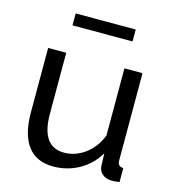

<svg xmlns="http://www.w3.org/2000/svg" viewBox="-108 -802 816 902"><g transform="rotate(15 300.5 -351.0)"><path d="M149 -654H441V-712H149ZM66 -209C66 -65 123 10 232 10C322 10 403 -34 449 -112L451 -51C452 -20 479 3 513 3C524 3 533 3 553 0V-68C533 -69 525 -78 525 -100V-522H437V-195C406 -115 337 -66 265 -66C191 -66 154 -119 154 -226V-522H66Z"/></g></svg>

Font: FIGSv2-sans-serif Medium
Style: Regular
Weight: 500
Designer: Matt McInerney, Pablo Impallari, Rodrigo Fuenzalida,Mirko Velimirovic
Foundry: Matt McInerney, Pablo Impallari, Rodrigo Fuenzalida
Version: Version 4.021;hotconv 1.0.109;makeotfexe 2.5.65596